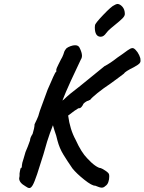

<svg xmlns="http://www.w3.org/2000/svg" viewBox="-20 -895 731 972"><path d="M658 -555Q613 -533 607 -522Q602 -518 584.5 -505Q567 -492 541 -473Q502 -447 473.5 -424Q445 -401 436 -389Q433 -389 428.5 -386Q424 -383 421 -384Q419 -383 412 -378Q405 -373 402 -369Q399 -361 392.5 -353.5Q386 -346 377 -347Q362 -339 325 -310Q334 -240 363 -187Q392 -123 422 -93Q443 -70 461.5 -57Q480 -44 490 -44Q499 -41 515 -30Q531 -19 532 -12Q533 -10 533 0Q533 13 528.5 26.5Q524 40 513 47Q505 55 495 55Q485 55 462 45Q446 46 407 15Q368 -16 347 -42Q320 -81 300.5 -113Q281 -145 271 -183Q266 -207 255 -237Q249 -256 248 -261L245 -253Q244 -250 232.5 -220Q221 -190 200 -114Q182 -55 168 -13.5Q154 28 145.5 42.5Q137 57 129 57Q121 57 109 48Q77 30 77 8Q77 4 79 -4Q78 -17 81 -29Q84 -41 84 -43Q91 -43 91 -59Q91 -67 100 -94L109 -125L121 -154Q132 -182 132 -184Q132 -197 145 -217Q149 -229 152 -243Q155 -257 155 -266Q157 -271 166 -289Q175 -307 179 -325Q180 -330 182.5 -336Q185 -342 188 -351L221 -441L236 -475Q238 -480 249.5 -506Q261 -532 265 -532V-543Q265 -547 276 -569L288 -593Q296 -606 300.5 -618.5Q305 -631 306 -635Q307 -637 310 -642Q313 -647 317 -651Q325 -657 337.5 -661.5Q350 -666 360 -666Q377 -666 383 -653Q395 -629 395 -613Q395 -602 389 -593Q368 -550 339 -486.5Q310 -423 296 -386L303 -391Q329 -417 386 -460L509 -560Q537 -574 575 -604Q585 -610 591 -615Q597 -620 601 -622Q607 -627 625 -639.5Q643 -652 648 -651Q655 -654 666 -643Q677 -632 684.5 -616Q692 -600 691 -592Q693 -582 686.5 -574.5Q680 -567 658 -555ZM460 -757 461 -767Q461 -776 503 -820Q545 -864 559 -869Q567 -874 574 -875Q587 -875 599.5 -861Q612 -847 612 -824Q612 -814 599.5 -801.5Q587 -789 562 -769Q558 -766 541.5 -752Q525 -738 518 -728Q505 -709 490 -709Q460 -709 460 -757Z"/></svg>

Font: Caveat
Style: Bold
Weight: 700
Designer: Pablo Impallari
Foundry: Pablo Impallari
Version: Version 1.500; ttfautohint (v1.6)